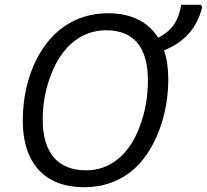

<svg xmlns="http://www.w3.org/2000/svg" viewBox="-20 -780 873 810"><path d="M76.2 -271Q76.2 -356 97.2 -432.6Q118.2 -509.3 157.5 -570.1Q196.8 -630.9 250.5 -668Q330.6 -724.1 436.5 -724.1Q507.8 -724.1 561.3 -698.2Q614.7 -672.4 647.5 -620.6Q690.4 -643.1 713.4 -675.8Q736.3 -708.5 744.6 -759.8H827.1L833 -750Q800.8 -618.2 671.9 -567.9Q689.9 -515.6 689.9 -446.3Q689.9 -362.8 668.9 -284.4Q647.9 -206.1 609.1 -143.8Q570.3 -81.5 518.1 -45.4Q439.5 9.8 335 9.8Q252.4 9.8 194.6 -22.7Q136.7 -55.2 106.4 -118.2Q76.2 -181.2 76.2 -271ZM569.3 -245.6Q604 -335.9 604 -441.9Q604 -545.4 559.6 -598.9Q515.1 -652.3 427.7 -652.3Q351.1 -652.3 291.3 -604.7Q231.4 -557.1 195.8 -466.8Q160.2 -375.5 160.2 -276.4Q160.2 -170.9 206.8 -116.2Q253.4 -61.5 343.8 -61.5Q418.5 -61.5 476.8 -108.4Q535.2 -155.3 569.3 -245.6Z"/></svg>

Font: Viking Open Sans
Style: Italic
Weight: 400
Italic angle: -12°
Foundry: Ascender Corporation
Version: Version 2.000